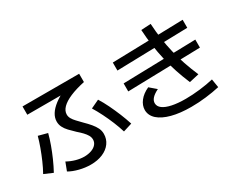

<svg xmlns="http://www.w3.org/2000/svg" viewBox="-110 -1287 2221 1806"><g transform="rotate(-30 1000.0 -384.0)"><path d="M457 48Q398 48 336 32.5Q274 17 229 -9L263 -98Q306 -74 353 -61Q400 -48 444 -48Q488 -49 521.5 -61.5Q555 -74 573.5 -96.5Q592 -119 592 -147Q592 -172 579 -194.5Q566 -217 544 -240Q522 -263 493 -288Q460 -319 434 -346.5Q408 -374 394 -402.5Q380 -431 380 -463Q380 -505 404.5 -544Q429 -583 476.5 -619.5Q524 -656 592 -687L610 -658H173V-748H788V-658Q694 -638 628.5 -610Q563 -582 529 -547.5Q495 -513 495 -473Q495 -450 507.5 -428Q520 -406 542 -383Q564 -360 591 -332Q627 -297 652.5 -266.5Q678 -236 692.5 -206.5Q707 -177 707 -143Q707 -87 675.5 -43.5Q644 0 587.5 24Q531 48 457 48ZM23 -100Q51 -150 76.5 -208.5Q102 -267 123.5 -326Q145 -385 159 -437L257 -411Q243 -356 221 -295.5Q199 -235 172.5 -175Q146 -115 116 -60ZM882 -67Q865 -123 840.5 -182.5Q816 -242 787.5 -299Q759 -356 729 -405L820 -448Q851 -399 879.5 -340Q908 -281 933.5 -219Q959 -157 978 -97Z M1547 50Q1426 50 1337.5 26.5Q1249 3 1201 -40Q1153 -83 1152 -142Q1152 -193 1187.5 -238.5Q1223 -284 1287 -313L1357 -253Q1310 -230 1287 -204.5Q1264 -179 1265 -150Q1266 -116 1298.5 -92Q1331 -68 1392.5 -55Q1454 -42 1540 -42Q1613 -42 1694 -51.5Q1775 -61 1843 -77L1858 15Q1787 31 1706.5 40.5Q1626 50 1547 50ZM1105 -373V-460L1895 -480V-393ZM1651 -159Q1618 -237 1592 -315.5Q1566 -394 1547.5 -474Q1529 -554 1517 -638.5Q1505 -723 1500 -812L1605 -818Q1610 -731 1621.5 -651Q1633 -571 1651.5 -494Q1670 -417 1696 -340.5Q1722 -264 1757 -183ZM1115 -594V-681L1885 -701V-614Z"/></g></svg>

Font: M PLUS 1 Code Medium
Style: Regular
Weight: 500
Designer: Coji Morishita
Foundry: UNDERFOREST DESIGN
Version: Version 1.002